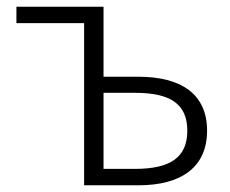

<svg xmlns="http://www.w3.org/2000/svg" viewBox="-20 -553 686 573"><path d="M231 0H393C521 0 598 -54 598 -163C598 -272 521 -324 393 -324H289V-533H29V-484H231ZM289 -49V-276H383C488 -276 539 -243 539 -163C539 -83 488 -49 383 -49Z"/></svg>

Font: Spoqa Han Sans Neo Light
Style: Regular
Weight: 300
Designer: [Spoqa Han Sans Neo] Dong-huui Kim ___ Younghwa Kang ___ Yujin Lee ___ [Noto Sans] Ryoko NISHIZUKA ____ (kana & ideograp
Foundry: Spoqa (http://www.spoqa-han-sans.com)
Version: Version 1.100;hotconv 1.0.109;makeotfexe 2.5.65596